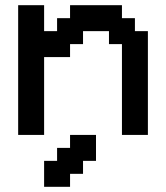

<svg xmlns="http://www.w3.org/2000/svg" viewBox="-20 -520 640 740"><path d="M450 0H550V-400H500V-450H450V-500H250V-450H200V-400H150V-500H50V0H150V-300H250V-350H300V-400H400V-350H450ZM150 200H250V150H300V100H350V0H250V50H200V100H150Z"/></svg>

Font: Matrix Sans Video
Style: Regular
Weight: 400
Designer: Brad Neil
Version: Version 1.100